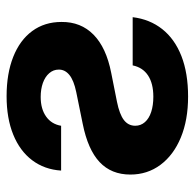

<svg xmlns="http://www.w3.org/2000/svg" viewBox="-24 -553 587 579"><g transform="rotate(-90 269.5 -263.5)"><path d="M266.6 -434.3Q290 -434.3 308.8 -427.7Q327.5 -421 338.3 -408.5Q349.1 -396 349.1 -380.2Q349.6 -361.6 333.3 -348Q316.9 -334.4 280.9 -327L185.3 -307.5Q107.9 -292 70.2 -256.6Q32.6 -221.2 32.6 -163.9Q32.6 -112.5 62 -73Q91.4 -33.6 144.3 -11.7Q197.3 10.2 267.7 10.2Q338.3 10.2 389.9 -9.9Q441.4 -30.1 471.1 -67.6Q500.9 -105.2 507.2 -156.9H361.8Q355.6 -126.6 331.5 -110.6Q307.3 -94.6 267.4 -94.6Q241.4 -94.6 221.6 -101Q201.7 -107.5 190.8 -119.9Q179.8 -132.4 179.8 -149.1Q179.8 -170.2 197.2 -183.5Q214.6 -196.7 251.8 -204.2L339.6 -221.7Q415.5 -236.6 454.4 -274.9Q493.3 -313.2 492.8 -371.5Q492.8 -422.5 465.4 -459.8Q438 -497.1 387.5 -517.1Q337 -537.1 268.8 -537.1Q202.4 -537.1 153.1 -517.1Q103.8 -497.1 75.8 -460Q47.8 -422.8 44.6 -372.7H179.7Q184.6 -401.8 207.6 -418Q230.6 -434.3 266.6 -434.3Z"/></g></svg>

Font: Pretendard JP Variable
Style: Regular
Weight: 400
Designer: Base glyphs from Inter by Rasmus Andersson; Hangul glyphs from Noto Sans CJK(Source Han Sans) by Jang Soo-young and Kang
Foundry: Kil Hyung-jin
Version: Version 1.307;Glyphs 3.2 (3192)